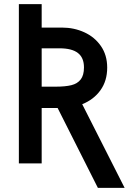

<svg xmlns="http://www.w3.org/2000/svg" viewBox="-20 -787 640 926"><path d="M71 -767H181V-654H279Q337 -654 386.8 -631.2Q436.5 -608.5 466.8 -564.8Q497 -521 497 -461Q497 -397 464.5 -351.8Q432 -306.5 376.5 -284.5L581 119H452L258 -266H181V1H71ZM385 -462Q385 -508.5 356 -531.2Q327 -554 267 -554H181V-369H248Q295 -369 324.2 -376.2Q353.5 -383.5 369.2 -403.8Q385 -424 385 -462Z"/></svg>

Font: JuliaMono SemiBold
Style: Regular
Weight: 600
Monospace: yes
Designer: cormullion
Foundry: corm
Version: Version 0.055; ttfautohint (v1.8.4)